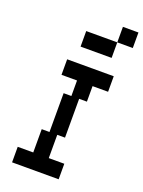

<svg xmlns="http://www.w3.org/2000/svg" viewBox="-182 -1081 863 1162"><g transform="rotate(20 250.0 -500.0)"><path d="M150 -600H250V-500H200V-250H150V-100H50V0H350V-100H250V-250H300V-500H350V-600H450V-700H150ZM200 -800H400V-900H200ZM400 -900H500V-1000H400Z"/></g></svg>

Font: LS-VG5000 Shifted
Style: Regular
Weight: 400
Designer: Justin Bihan, 2021
Foundry: Justin Bihan, 2021
Version: Version 1.000;Glyphs 3.1.2 (3151)